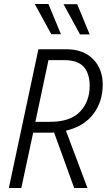

<svg xmlns="http://www.w3.org/2000/svg" viewBox="-20 -935 559 955"><path d="M24 0 171 -690H310Q395 -690 443 -641Q491 -592 491 -514Q491 -429 444 -367.5Q397 -306 308 -285L415 0H349L249 -276Q242 -275 235.5 -275Q229 -275 221 -275H145L86 0ZM156 -329H228Q330 -329 378 -379.5Q426 -430 426 -508Q426 -569 396.5 -602.5Q367 -636 298 -636H221ZM153 -915H221L283 -765H235ZM296 -914H364L426 -764H378Z"/></svg>

Font: Radio Canada Condensed Light
Style: Italic
Weight: 300
Width: 3
Italic angle: -12°
Designer: Charles Daoud, Etienne Aubert Bonn, Alexandre Saumier Demers, Jacques Le Bailly
Foundry: Radio-Canada
Version: Version 2.104; ttfautohint (v1.8.4.7-5d5b);gftools[0.9.28.de